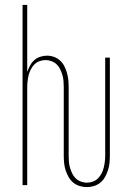

<svg xmlns="http://www.w3.org/2000/svg" viewBox="-20 -755 540 783"><path d="M334 8Q319 8 304.5 3.5Q290 -1 278.5 -10.5Q267 -20 259.5 -33.5Q252 -47 247.5 -61Q243 -75 241.5 -90Q240 -105 240 -120V-400Q240 -412 239 -424.5Q238 -437 234.5 -449Q231 -461 225.5 -472.5Q220 -484 211 -492.5Q202 -501 190 -505.5Q178 -510 166 -510Q153 -510 141 -505.5Q129 -501 120.5 -492.5Q112 -484 106 -472.5Q100 -461 97 -449Q94 -437 92.5 -424.5Q91 -412 91 -400V0H72V-735H91V-462Q96 -475 102.5 -487.5Q109 -500 119.5 -509.5Q130 -519 144 -523.5Q158 -528 172 -528Q186 -528 200 -523Q214 -518 225 -508Q236 -498 242.5 -485Q249 -472 253 -458Q257 -444 258.5 -429.5Q260 -415 260 -400V-120Q260 -108 261 -95.5Q262 -83 265.5 -71Q269 -59 274.5 -47.5Q280 -36 289 -27.5Q298 -19 310 -14.5Q322 -10 334 -10Q347 -10 359 -14.5Q371 -19 379.5 -27.5Q388 -36 394 -47.5Q400 -59 403 -71Q406 -83 407.5 -95.5Q409 -108 409 -120V-520H428V-120Q428 -105 426.5 -90Q425 -75 420.5 -61Q416 -47 408.5 -33.5Q401 -20 389.5 -10.5Q378 -1 363.5 3.5Q349 8 334 8Z"/></svg>

Font: Iosevka Curly Thin
Style: Regular
Weight: 100
Monospace: yes
Designer: Belleve Invis
Foundry: Belleve Invis
Version: Version 22.1.2; ttfautohint (v1.8.4)